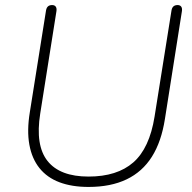

<svg xmlns="http://www.w3.org/2000/svg" viewBox="-20 -731 760 759"><path d="M330 8Q264 8 215 -10.5Q166 -29 136 -66.5Q106 -104 96 -159.5Q86 -215 98 -288L162 -690Q164 -701 170 -706Q176 -711 186 -711Q196 -711 200.5 -704.5Q205 -698 203 -686L139 -282Q119 -156 168 -94.5Q217 -33 330 -33Q443 -33 507 -89Q571 -145 591 -270L658 -690Q660 -701 666 -706Q672 -711 682 -711Q692 -711 696.5 -704.5Q701 -698 699 -686L632 -261Q618 -171 580.5 -111.5Q543 -52 480.5 -22Q418 8 330 8Z"/></svg>

Font: Nunito ExtraLight ExtraLight
Style: Italic
Weight: 250
Italic angle: -9°
Version: Version 3.602